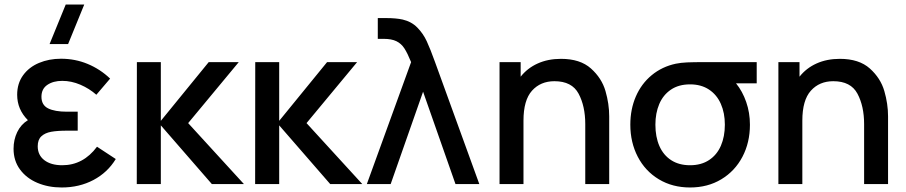

<svg xmlns="http://www.w3.org/2000/svg" viewBox="-20 -815 4012 850"><path d="M353 -795 281.5 -620H199.5L271 -795ZM492.5 -111Q456.5 -51.5 393.8 -18.2Q331 15 253 15Q194 15 145.5 -5.5Q97 -26 68.5 -64.8Q40 -103.5 40 -156.5Q40 -196.5 56.2 -230.2Q72.5 -264 103.5 -283Q56 -330.5 56 -395.5Q56 -445.5 82.2 -481.8Q108.5 -518 152.8 -536.5Q197 -555 250 -555Q312.5 -555 368 -532Q423.5 -509 467.5 -467L406.5 -395.5Q375.5 -423 335.8 -440Q296 -457 255.5 -457Q215.5 -457 189.5 -439.2Q163.5 -421.5 163.5 -386.5Q163.5 -350 193 -335.2Q222.5 -320.5 276.5 -320.5H324V-236.5H276Q233.5 -236.5 206.2 -231.5Q179 -226.5 163 -211.5Q147 -196.5 147 -167.5Q147 -128.5 176.2 -106Q205.5 -83.5 255.5 -83.5Q348.5 -83.5 409.5 -165.5Z M585.5 0 586 -540H692V-280L904 -540H1037L813 -270L1060 0H918L692 -260V0Z M1109.5 0 1110 -540H1216V-280L1428 -540H1561L1337 -270L1584 0H1442L1216 -260V0Z M1800 -540Q1784 -579.5 1770.2 -600.8Q1756.5 -622 1735 -632.5Q1713.5 -643 1678.5 -643H1652.5V-735H1688.5Q1733 -735 1762.5 -728.5Q1801.5 -719.5 1827.5 -693Q1853.5 -666.5 1869.2 -632.5Q1885 -598.5 1906 -540L2102 0H1996.5L1853 -409L1709.5 0H1604Z M2677 -300V0H2571V-265.5Q2571 -345 2541.5 -400.2Q2512 -455.5 2434.5 -455.5Q2373 -455.5 2335.2 -413.5Q2297.5 -371.5 2297.5 -281V0H2191.5V-540H2285V-475.5Q2315 -513.5 2360.5 -534Q2406 -554.5 2463.5 -554.5Q2548.5 -554.5 2596.2 -511.8Q2644 -469 2660.5 -412Q2677 -355 2677 -300Z M3238.5 -446Q3267 -411 3283.5 -363.5Q3300 -316 3300 -263Q3300 -184 3266.8 -120.8Q3233.5 -57.5 3173.2 -21.2Q3113 15 3035 15Q2957 15 2896.8 -21.2Q2836.5 -57.5 2803.5 -121Q2770.5 -184.5 2770.5 -263Q2770.5 -331.5 2795 -388Q2819.5 -444.5 2865.2 -482.2Q2911 -520 2972 -533Q2994 -537.5 3022.2 -538.8Q3050.5 -540 3101.5 -540H3330V-446ZM3189 -263Q3189 -315 3171.2 -355.2Q3153.5 -395.5 3118.8 -418.5Q3084 -441.5 3035 -441.5Q2984.5 -441.5 2950 -418Q2915.5 -394.5 2898.5 -354.2Q2881.5 -314 2881.5 -263Q2881.5 -209 2899.2 -168.5Q2917 -128 2951.5 -105.8Q2986 -83.5 3035 -83.5Q3084.5 -83.5 3119.2 -106.5Q3154 -129.5 3171.5 -170Q3189 -210.5 3189 -263Z M3911.5 -300V0H3805.5V-265.5Q3805.5 -345 3776 -400.2Q3746.5 -455.5 3669 -455.5Q3607.5 -455.5 3569.8 -413.5Q3532 -371.5 3532 -281V0H3426V-540H3519.5V-475.5Q3549.5 -513.5 3595 -534Q3640.5 -554.5 3698 -554.5Q3783 -554.5 3830.8 -511.8Q3878.5 -469 3895 -412Q3911.5 -355 3911.5 -300Z"/></svg>

Font: Manrope KiralyPet SmBd KiralyPet
Style: Regular
Weight: 600
Designer: Mikhail Sharanda
Foundry: Mikhail Sharanda
Version: Version 4.502